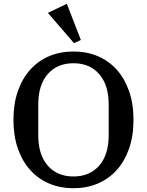

<svg xmlns="http://www.w3.org/2000/svg" viewBox="-20 -982 776 1014"><path d="M368 -50Q454 -50 504 -107.5Q554 -165 554 -268V-430Q554 -533 504 -590.5Q454 -648 368 -648Q282 -648 232 -590.5Q182 -533 182 -430V-268Q182 -165 232 -107.5Q282 -50 368 -50ZM368 12Q298 12 240 -12.5Q182 -37 140 -83.5Q98 -130 74.5 -197Q51 -264 51 -349Q51 -434 74.5 -501Q98 -568 140 -614.5Q182 -661 240 -685.5Q298 -710 368 -710Q438 -710 496 -685.5Q554 -661 596 -614.5Q638 -568 661.5 -501Q685 -434 685 -349Q685 -264 661.5 -197Q638 -130 596 -83.5Q554 -37 496 -12.5Q438 12 368 12ZM233 -914 333 -962 407 -771 371 -754Z"/></svg>

Font: IBM Plex Serif Medm
Style: Regular
Weight: 500
Designer: Mike Abbink, Paul van der Laan, Pieter van Rosmalen
Foundry: Bold Monday
Version: Version 3.001